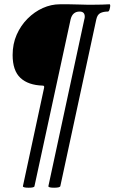

<svg xmlns="http://www.w3.org/2000/svg" viewBox="-20 -731 535 897"><path d="M114 146Q87 146 87 139L186 -321Q188 -331 180 -331Q112 -333 75.5 -367Q39 -401 39 -474Q39 -526 58 -569Q77 -612 109 -644Q141 -676 180 -693.5Q219 -711 260 -711Q282 -711 301.5 -711Q321 -711 347 -710Q363 -709 385 -709Q407 -709 419 -709Q438 -709 456.5 -709.5Q475 -710 491 -711Q495 -711 495 -705Q495 -698 492 -687.5Q489 -677 484 -677Q463 -677 449 -670Q435 -663 430 -641L262 138Q261 146 233 146Q206 146 206 139L374 -641Q375 -644 375.5 -647Q376 -650 376 -653Q376 -677 352 -677Q319 -677 310 -641L141 139Q140 146 114 146Z"/></svg>

Font: Junicode Two Beta Condensed Medium
Style: Italic
Weight: 500
Width: 3
Italic angle: -9°
Version: Version 1.053; ttfautohint (v1.8.4)